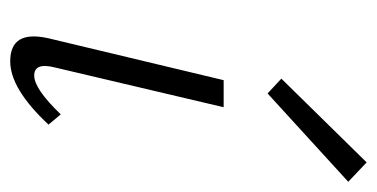

<svg xmlns="http://www.w3.org/2000/svg" viewBox="-201 -532 738 376"><g transform="rotate(90 168.0 -344.0)"><path d="M163 -499 134 -526 298 -693 336 -657ZM100 5Q38 5 55 -70L137 -413H190L112 -82Q102 -42 128 -42Q154 -42 204 -94L224 -70Q154 5 100 5Z"/></g></svg>

Font: EauTestInfant Semilight
Style: Italic
Weight: 300
Italic angle: -12°
Designer: Christian Thalmann (Catharsis Fonts)
Version: Version 0.001;PS 000.001;hotconv 1.0.88;makeotf.lib2.5.64775